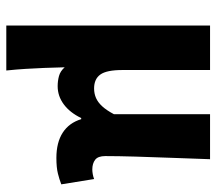

<svg xmlns="http://www.w3.org/2000/svg" viewBox="-60 -476 713 634"><g transform="rotate(90 297.0 -159.5)"><path d="M64.7 176.7V-496.1H211.7V-207Q211.7 -154.6 226.6 -133.9Q241.4 -113.2 272.6 -113.2Q289.5 -113.2 304 -119.5Q318.5 -125.8 331.6 -140.1Q344.8 -154.5 357.5 -178.5V-496.1H506.2Q504.3 -438.1 501.8 -373.5Q499.2 -308.8 497.6 -250.1Q495.9 -191.3 495.9 -149.9Q495.9 -126.2 508 -116.8Q520.2 -107.3 540.4 -107.3Q546.7 -107.3 555.5 -108.8Q564.3 -110.3 571.7 -113.3L589.2 -4.9Q573.2 1.4 553.5 6.3Q533.7 11.3 502.1 11.3Q451 11.3 418.6 -9.6Q386.2 -30.6 374 -70.6H370.3Q352.2 -33.1 324.9 -13Q297.7 7.1 265.1 7.1Q247.5 7.1 231.5 2.7Q215.5 -1.6 202.7 -16.1Q203.6 20.3 204.8 51.4Q206 82.6 207.9 112.4Q209.7 142.3 213.3 176.7Z"/></g></svg>

Font: SourceSans3VF
Style: Regular
Weight: 200
Designer: Paul D. Hunt
Foundry: Adobe
Version: Version 3.052;hotconv 1.1.0;makeotfexe 2.6.0